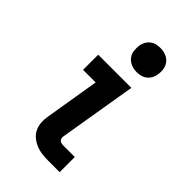

<svg xmlns="http://www.w3.org/2000/svg" viewBox="-228 -828 905 905"><g transform="rotate(45 225.0 -375.0)"><path d="M282 0Q261 0 240 -2.5Q219 -5 199.5 -13Q180 -21 164.5 -34Q149 -47 140.5 -65Q132 -83 130.5 -104Q129 -125 133 -147L178 -419H94V-520H315L250 -130Q249 -124 251 -117.5Q253 -111 258 -107Q263 -103 269 -102Q275 -101 282 -101H357V0ZM279 -590Q260 -590 243 -597Q226 -604 214.5 -618Q203 -632 200.5 -651Q198 -670 201 -689Q203 -702 210 -714.5Q217 -727 228.5 -735.5Q240 -744 253.5 -747Q267 -750 280 -750Q299 -750 316.5 -743Q334 -736 345 -722Q356 -708 359 -689Q362 -670 358 -651Q356 -638 349 -625.5Q342 -613 330.5 -604.5Q319 -596 305.5 -593Q292 -590 279 -590Z"/></g></svg>

Font: Iosevka Etoile
Style: Bold Italic
Weight: 700
Italic angle: -9°
Designer: Belleve Invis
Foundry: Belleve Invis
Version: Version 28.1.0; ttfautohint (v1.8.4)